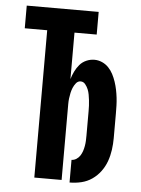

<svg xmlns="http://www.w3.org/2000/svg" viewBox="-53 -777 606 827"><g transform="rotate(5 250.0 -363.5)"><path d="M279 8V-90Q290 -90 300 -96.5Q310 -103 316 -112.5Q322 -122 325.5 -132.5Q329 -143 331 -154.5Q333 -166 333.5 -177Q334 -188 334 -199V-305Q334 -317 333.5 -329Q333 -341 331.5 -353Q330 -365 328 -376.5Q326 -388 321.5 -399Q317 -410 309 -420Q301 -430 289 -430Q277 -430 269 -420Q261 -410 256.5 -399Q252 -388 249.5 -376.5Q247 -365 245.5 -353Q244 -341 244 -329Q244 -317 244 -305V0H126V-637H29V-735H340V-637H244V-436Q249 -453 257 -469.5Q265 -486 276.5 -499.5Q288 -513 305 -520.5Q322 -528 340 -528Q357 -528 373 -521Q389 -514 401 -501.5Q413 -489 421 -473.5Q429 -458 434.5 -441.5Q440 -425 443.5 -408Q447 -391 449 -374Q451 -357 451.5 -339.5Q452 -322 452 -305V-199Q452 -174 448.5 -148.5Q445 -123 436.5 -99Q428 -75 412.5 -54Q397 -33 376 -18.5Q355 -4 330 2Q305 8 279 8Z"/></g></svg>

Font: Iosevka Term Curly Heavy
Style: Regular
Weight: 900
Designer: Belleve Invis
Foundry: Belleve Invis
Version: Version 32.3.0